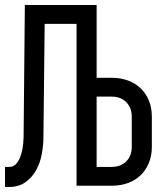

<svg xmlns="http://www.w3.org/2000/svg" viewBox="-25 -740 645 765"><path d="M-5 5V-75H13Q38 -75 53 -108.5Q68 -142 69 -194L74 -720H360V-430H420Q456 -430 485.5 -419Q515 -408 536 -387.5Q557 -367 568.5 -338.5Q580 -310 580 -275V-155Q580 -120 568.5 -91.5Q557 -63 536 -42.5Q515 -22 485.5 -11Q456 0 420 0H280V-645H153L148 -194Q148 -161 141.5 -126Q135 -91 119 -62Q103 -33 76.5 -14Q50 5 10 5ZM360 -75H420Q456 -75 478 -97Q500 -119 500 -155V-275Q500 -311 478 -333Q456 -355 420 -355H360Z"/></svg>

Font: JetBrainsMono NF
Style: Regular
Weight: 400
Monospace: yes
Designer: Philipp Nurullin, Konstantin Bulenkov
Foundry: JetBrains
Version: Version 1.0.2; ttfautohint (v1.8.3)